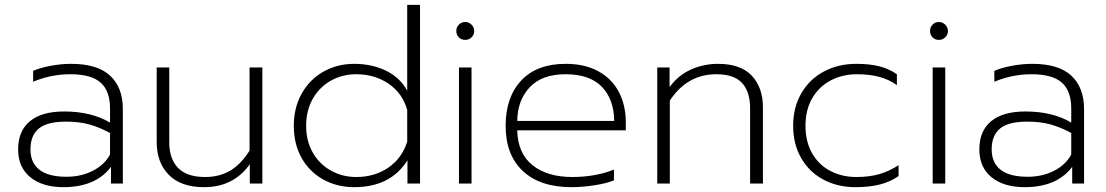

<svg xmlns="http://www.w3.org/2000/svg" viewBox="-20 -759 4573 794"><path d="M55 -141Q55 -218 104 -258Q153 -298 245 -298Q358 -298 435 -252V-311Q435 -383 396 -417.5Q357 -452 271 -452Q191 -452 117 -421V-466Q147 -479 190 -487Q233 -495 274 -495Q383 -495 435.5 -446Q488 -397 488 -308V0H439V-69Q376 15 242 15Q156 15 105.5 -26Q55 -67 55 -141ZM435 -120V-209Q391 -233 349 -244.5Q307 -256 253 -256Q175 -256 140.5 -227.5Q106 -199 106 -141Q106 -86 143 -57Q180 -28 255 -28Q315 -28 363.5 -52.5Q412 -77 435 -120Z M628 -171V-480H680V-170Q680 -102 716.5 -64.5Q753 -27 828 -27Q887 -27 931.5 -53Q976 -79 1012 -136V-480H1065V0H1013V-80Q946 15 824 15Q728 15 678 -36Q628 -87 628 -171Z M1195 -239Q1195 -314 1228 -372.5Q1261 -431 1318 -463Q1375 -495 1445 -495Q1517 -495 1575.5 -467Q1634 -439 1664 -384V-739H1717V0H1665V-96Q1595 15 1445 15Q1375 15 1318 -16Q1261 -47 1228 -104.5Q1195 -162 1195 -239ZM1664 -173V-304Q1645 -373 1587.5 -412.5Q1530 -452 1453 -452Q1396 -452 1348.5 -425.5Q1301 -399 1273.5 -350.5Q1246 -302 1246 -239Q1246 -176 1273.5 -128Q1301 -80 1348.5 -53.5Q1396 -27 1453 -27Q1529 -27 1585.5 -65.5Q1642 -104 1664 -173Z M1867 -631Q1867 -646 1877.5 -657Q1888 -668 1904 -668Q1919 -668 1930 -657Q1941 -646 1941 -631Q1941 -615 1930 -604.5Q1919 -594 1904 -594Q1888 -594 1877.5 -604.5Q1867 -615 1867 -631ZM1878 -480H1930V0H1878Z M2071 -239Q2071 -357 2135.5 -426Q2200 -495 2319 -495Q2399 -495 2455 -464Q2511 -433 2539.5 -378Q2568 -323 2568 -253V-220H2119Q2121 -125 2182 -76Q2243 -27 2347 -27Q2394 -27 2439 -35Q2484 -43 2519 -58V-13Q2490 -1 2439.5 7Q2389 15 2343 15Q2214 15 2142.5 -51.5Q2071 -118 2071 -239ZM2520 -259Q2519 -348 2469 -400Q2419 -452 2319 -452Q2221 -452 2170.5 -398Q2120 -344 2119 -259Z M2698 -480H2749V-399Q2786 -449 2838.5 -472Q2891 -495 2949 -495Q3043 -495 3089 -446Q3135 -397 3135 -315V0H3082V-311Q3082 -379 3049 -415.5Q3016 -452 2942 -452Q2822 -452 2750 -343V0H2698Z M3260 -239Q3260 -315 3294 -373.5Q3328 -432 3387.5 -463.5Q3447 -495 3521 -495Q3575 -495 3615.5 -485Q3656 -475 3689 -452V-407Q3655 -431 3615 -441.5Q3575 -452 3524 -452Q3464 -452 3415.5 -426.5Q3367 -401 3339 -353Q3311 -305 3311 -239Q3311 -173 3338.5 -125Q3366 -77 3414 -52Q3462 -27 3521 -27Q3575 -27 3616.5 -39Q3658 -51 3696 -76V-31Q3662 -7 3618.5 4Q3575 15 3517 15Q3445 15 3386.5 -15.5Q3328 -46 3294 -104Q3260 -162 3260 -239Z M3826 -631Q3826 -646 3836.5 -657Q3847 -668 3863 -668Q3878 -668 3889 -657Q3900 -646 3900 -631Q3900 -615 3889 -604.5Q3878 -594 3863 -594Q3847 -594 3836.5 -604.5Q3826 -615 3826 -631ZM3837 -480H3889V0H3837Z M4030 -141Q4030 -218 4079 -258Q4128 -298 4220 -298Q4333 -298 4410 -252V-311Q4410 -383 4371 -417.5Q4332 -452 4246 -452Q4166 -452 4092 -421V-466Q4122 -479 4165 -487Q4208 -495 4249 -495Q4358 -495 4410.5 -446Q4463 -397 4463 -308V0H4414V-69Q4351 15 4217 15Q4131 15 4080.5 -26Q4030 -67 4030 -141ZM4410 -120V-209Q4366 -233 4324 -244.5Q4282 -256 4228 -256Q4150 -256 4115.5 -227.5Q4081 -199 4081 -141Q4081 -86 4118 -57Q4155 -28 4230 -28Q4290 -28 4338.5 -52.5Q4387 -77 4410 -120Z"/></svg>

Font: Prompt ExtraLight
Style: Regular
Weight: 275
Designer: Katatrad Team
Foundry: CadsonDemak
Version: Version 1.001